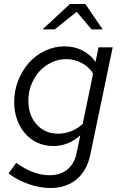

<svg xmlns="http://www.w3.org/2000/svg" viewBox="-20 -725 605 961"><path d="M23 0ZM246 6Q204 6 168 -10.5Q132 -27 106 -56.5Q80 -86 65.5 -126.5Q51 -167 51 -214Q51 -271 71 -322Q91 -373 125 -411Q159 -449 205.5 -471Q252 -493 303 -493Q352 -493 392.5 -472.5Q433 -452 458 -415L473 -488H544L432 49Q415 130 363 173Q311 216 232 216Q179 216 122 196Q65 176 23 143L61 90Q104 121 145.5 136.5Q187 152 228 152Q282 152 317 123.5Q352 95 363 43L382 -48Q354 -22 319.5 -8Q285 6 246 6ZM122 -220Q122 -148 163.5 -102Q205 -56 271 -56Q305 -56 336.5 -68.5Q368 -81 394 -105L446 -357Q426 -390 389.5 -409.5Q353 -429 312 -429Q272 -429 237.5 -412.5Q203 -396 177.5 -368Q152 -340 137 -302Q122 -264 122 -220ZM438 -578 364 -666 254 -578H193L330 -705H407L494 -578Z"/></svg>

Font: Red Hat Text
Style: Italic
Weight: 400
Italic angle: -12°
Designer: Pentagram / MCKL
Foundry: Pentagram / MCKL
Version: Version 1.005; Red Hat Text Italic